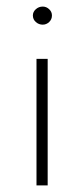

<svg xmlns="http://www.w3.org/2000/svg" viewBox="-20 -564 257 584"><path d="M91 -385H125V0H91ZM80 -517Q80 -528 89 -536Q98 -544 110 -544Q121 -544 129.5 -536Q138 -528 138 -517Q138 -505 129.5 -497Q121 -489 110 -489Q98 -489 89 -497Q80 -505 80 -517Z"/></svg>

Font: Josefin Sans ExtraLight
Style: Regular
Weight: 250
Designer: Santiago Orozco
Foundry: Typemade
Version: Version 2.000